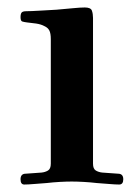

<svg xmlns="http://www.w3.org/2000/svg" viewBox="-20 -488 374 514"><path d="M35 -8Q35 -23 49 -23L91 -26Q101 -27 108.5 -31.5Q116 -36 116 -50V-383Q116 -399 112 -406.5Q108 -414 99 -418Q90 -423 76.5 -425Q63 -427 52 -428Q44 -429 39.5 -430.5Q35 -432 35 -442Q35 -451 38 -454.5Q41 -458 51 -458Q62 -458 87 -459.5Q112 -461 131 -462Q155 -464 175 -466Q195 -468 207 -468Q223 -468 226 -459.5Q229 -451 229 -440V-50Q229 -36 236.5 -31.5Q244 -27 254 -26L296 -23Q310 -23 310 -8Q310 6 299 6Q289 6 271.5 4.5Q254 3 239 2Q222 0 204 -1Q186 -2 172 -2Q158 -2 140 -1Q122 0 105 2Q90 3 72.5 4.5Q55 6 45 6Q35 6 35 -8Z"/></svg>

Font: Monomakh
Style: Regular
Weight: 400
Version: Version 1.200; ttfautohint (v1.8.4.7-5d5b)